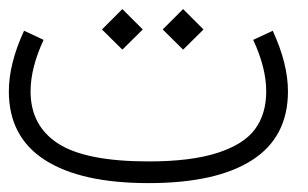

<svg xmlns="http://www.w3.org/2000/svg" viewBox="-142 -412 692 432"><path d="M-87.9 -342.8 -43.9 -322.3Q-73.2 -259.3 -73.2 -206.5Q-73.2 -128.9 -11 -88.9Q51.3 -48.8 192.4 -48.8Q287.6 -48.8 346.9 -67.9Q406.2 -86.9 431.6 -121.1Q457 -155.3 457 -206.5Q457 -259.3 427.7 -322.3L471.7 -342.8Q505.9 -268.6 505.9 -206.5Q505.9 -103.5 425.3 -51.8Q344.7 0 192.4 0Q40 0 -41 -52Q-122.1 -104 -122.1 -206.5Q-122.1 -268.6 -87.9 -342.8ZM224.1 -345.7 270 -391.6 315.9 -345.7 270 -300.3ZM87.4 -345.7 133.3 -391.6 179.2 -345.7 133.3 -300.3Z"/></svg>

Font: AzarMehrMonospaced
Style: SansRegular
Weight: 1
Designer: Amin Abedi
Version: Version 1.00